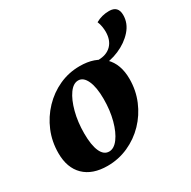

<svg xmlns="http://www.w3.org/2000/svg" viewBox="-144 -756 899 906"><g transform="rotate(-30 305.5 -303.0)"><path d="M192 12Q110 12 65 -32Q20 -76 20 -156Q20 -219 43 -274Q66 -329 106.5 -371.5Q147 -414 199.5 -438Q252 -462 312 -462Q395 -462 440.5 -417.5Q486 -373 486 -292Q486 -230 463 -175Q440 -120 399.5 -78Q359 -36 305.5 -12Q252 12 192 12ZM232 -43Q259 -43 282 -74Q305 -105 319 -157Q333 -209 333 -271Q333 -335 316.5 -371Q300 -407 272 -407Q245 -407 222.5 -375.5Q200 -344 186 -291Q172 -238 172 -176Q172 -112 187.5 -77.5Q203 -43 232 -43ZM398 -409 403 -443Q448 -443 474 -469Q500 -495 500 -542Q500 -554 497.5 -569.5Q495 -585 489 -599Q522 -618 562 -618Q611 -618 611 -568Q611 -523 579 -487Q547 -451 498 -430Q449 -409 398 -409Z"/></g></svg>

Font: Petrona ExtraBold
Style: Italic
Weight: 800
Italic angle: -9°
Designer: Ringo R. Seeber
Foundry: Ringo R. Seeber
Version: Version 2.001; ttfautohint (v1.8.3)